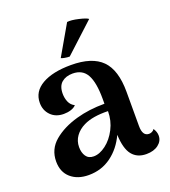

<svg xmlns="http://www.w3.org/2000/svg" viewBox="-136 -833 834 943"><g transform="rotate(-20 281.0 -362.0)"><path d="M555 -55Q555 -27 531 -8.5Q507 10 468 10Q420 10 394 -22.5Q368 -55 365 -128Q336 -65 285 -27.5Q234 10 167 10Q109 10 73.5 -21Q38 -52 38 -107Q38 -171 86.5 -212Q135 -253 210 -274Q277 -293 358 -293V-319Q358 -404 335.5 -445Q313 -486 261 -486Q226 -486 204 -467.5Q182 -449 182 -409Q182 -386 190.5 -366Q199 -346 219 -336Q209 -325 191.5 -319.5Q174 -314 154 -314Q112 -314 86.5 -340Q61 -366 61 -405Q61 -464 116.5 -496Q172 -528 268 -528Q378 -528 429 -476.5Q480 -425 480 -311V-132Q480 -79 514 -79Q521 -79 529 -82.5Q537 -86 542 -94Q555 -75 555 -55ZM362 -253Q282 -255 235 -232Q204 -217 186 -192Q168 -167 168 -135Q168 -106 181 -87Q194 -68 221 -68Q252 -68 285 -93Q318 -118 340 -160.5Q362 -203 362 -253ZM277 -569Q265 -569 251.5 -571.5Q238 -574 233 -577L323 -733Q344 -736 382.5 -727Q421 -718 430 -710Z"/></g></svg>

Font: Arima Madurai ExtraBold
Style: Regular
Weight: 800
Designer: Joana Correia and Natanael Gama
Foundry: NDISCOVER
Version: Version 1.019